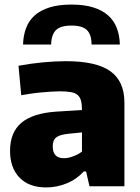

<svg xmlns="http://www.w3.org/2000/svg" viewBox="-20 -816 614 841"><path d="M182 5Q107 5 65.5 -38Q24 -81 24 -155Q24 -236 73.5 -278Q123 -320 226 -327L339 -334Q339 -358 335 -374Q331 -390 320.5 -399.5Q310 -409 291 -412.5Q272 -416 241 -416Q225 -416 203.5 -414.5Q182 -413 159 -411Q136 -409 113.5 -405.5Q91 -402 73 -399L61 -528Q116 -538 169 -543Q222 -548 269 -548Q402 -548 463.5 -504Q525 -460 525 -366V0H372L357 -65H347Q315 -30 271.5 -12.5Q228 5 182 5ZM260 -123Q280 -123 302.5 -132Q325 -141 339 -152V-236L279 -230Q241 -226 226 -214Q211 -202 211 -175Q211 -123 260 -123ZM81 -621Q82 -660 94 -692.5Q106 -725 131.5 -748Q157 -771 197 -783.5Q237 -796 293 -796Q349 -796 388.5 -783.5Q428 -771 453.5 -748.5Q479 -726 491.5 -693.5Q504 -661 505 -621H381Q381 -664 361 -684Q341 -704 293 -704Q245 -704 225 -684Q205 -664 204 -621Z"/></svg>

Font: Encode Sans Narrow
Style: ExtraBold
Weight: 800
Designer: Pablo Impallari, Andres Torresi
Foundry: Pablo Impallari, Andres Torresi
Version: Version 1.000; ttfautohint (v1.00) -l 8 -r 50 -G 200 -x 14 -